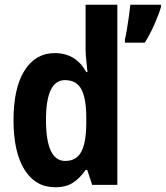

<svg xmlns="http://www.w3.org/2000/svg" viewBox="-20 -780 699 810"><path d="M213 10Q130 10 83.5 -64Q37 -138 37 -273Q37 -409 83.5 -482.5Q130 -556 211 -556Q300 -556 344 -476H349Q347 -502 344 -526Q341 -550 341 -574V-760H475V0H369L348 -63H341Q317 -28 287.5 -9Q258 10 213 10ZM255 -101Q302 -101 322.5 -139Q343 -177 344 -256V-283Q344 -364 323.5 -403Q303 -442 254 -442Q174 -442 174 -274Q174 -101 255 -101ZM659 -750Q648 -714 630 -674Q612 -634 591 -600H507V-613Q511 -629 515.5 -656.5Q520 -684 524 -712.5Q528 -741 530 -760H659Z"/></svg>

Font: Noto Sans Sinhala UI Condensed
Style: Bold
Weight: 700
Width: 3
Designer: Jelle Bosma - Monotype Design Team
Foundry: Monotype Imaging Inc.
Version: Version 2.006; ttfautohint (v1.8.4.7-5d5b)